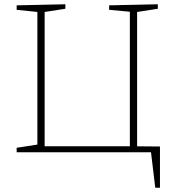

<svg xmlns="http://www.w3.org/2000/svg" viewBox="-20 -713 820 899"><path d="M622 -657V-28L729 -27V166H707L687 0H58V-21L155 -36V-657L58 -667V-688L286 -693V-672L189 -657V-28H588V-658L491 -667V-688L719 -693V-672Z"/></svg>

Font: Bitter Pro ExtraLight
Style: Regular
Weight: 275
Designer: Sol Matas, and Bitter project Authors
Foundry: Sol Matas
Version: Version 1.010